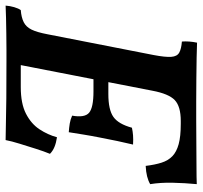

<svg xmlns="http://www.w3.org/2000/svg" viewBox="-39 -680 722 684"><g transform="rotate(-90 322.0 -338.0)"><path d="M512 3Q494 2 459.5 1.5Q425 1 383.5 0.5Q342 0 303 0Q264 0 237 0L233 -55Q285 -55 307.5 -76.5Q330 -98 341 -157L442 -676Q460 -676 487 -676Q514 -676 543.5 -676.5Q573 -677 599.5 -677.5Q626 -678 644 -679Q643 -664 638.5 -648.5Q634 -633 628 -625Q602 -623 585 -614.5Q568 -606 558.5 -586.5Q549 -567 542 -530L468 -152Q460 -110 461.5 -89Q463 -68 476.5 -60.5Q490 -53 516 -51Q517 -39 516 -25Q515 -11 512 3ZM8 2Q12 -40 13 -83.5Q14 -127 8 -164Q20 -171 36 -175Q52 -179 73 -180Q77 -147 84.5 -123.5Q92 -100 107.5 -85Q123 -70 150.5 -62.5Q178 -55 223 -55H234L237 0Q192 0 147.5 0.5Q103 1 67 1Q31 1 8 2ZM149 -225Q155 -250 161.5 -280.5Q168 -311 174 -343Q180 -373 184.5 -401Q189 -429 193 -454Q209 -453 224 -450.5Q239 -448 252 -442Q244 -397 262.5 -381.5Q281 -366 338 -366H406L395 -313H329Q273 -313 247.5 -295Q222 -277 209 -229Q195 -226 181.5 -225Q168 -224 149 -225ZM175 -496Q155 -499 140.5 -505Q126 -511 116 -521Q125 -543 134 -571.5Q143 -600 152 -629Q161 -658 165 -679Q186 -679 222 -678Q258 -677 313 -676.5Q368 -676 445 -676L460 -625H354Q295 -625 259 -606.5Q223 -588 203.5 -558.5Q184 -529 175 -496Z"/></g></svg>

Font: Vollkorn SemiBold
Style: Italic
Weight: 600
Italic angle: -11°
Designer: Friedrich Althausen
Foundry: Friedrich Althausen
Version: Version 5.000